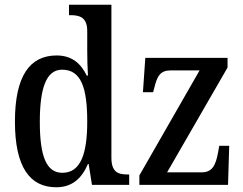

<svg xmlns="http://www.w3.org/2000/svg" viewBox="-20 -780 1025 810"><path d="M217 10C285 10 325 -28 351 -88H354L368 0H525V-44H517C477 -44 450 -55 450 -115V-760H271V-716H278C316 -716 348 -707 348 -649V-569C348 -533 349 -493 351 -461H346C322 -511 284 -546 219 -546C106 -546 43 -460 43 -267C43 -75 106 10 217 10ZM568 0H942L947 -165H905L900 -137C890 -82 875 -53 831 -53H685L940 -495V-536H593L583 -391H626L630 -406C643 -459 655 -483 701 -483H822L568 -40ZM243 -51C175 -51 148 -122 148 -266C148 -408 175 -486 242 -486C323 -486 348 -408 348 -267C348 -130 320 -51 243 -51Z"/></svg>

Font: Noto Serif Condensed Medium
Style: Regular
Weight: 500
Width: 3
Designer: Monotype Design Team
Foundry: Monotype Imaging Inc.
Version: Version 2.015